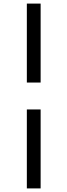

<svg xmlns="http://www.w3.org/2000/svg" viewBox="-20 -830 376 1070"><path d="M129.6 -370V-810H206.4V-370ZM129.6 220V-220H206.4V220Z"/></svg>

Font: M PLUS 1 Thin
Style: Regular
Weight: 100
Designer: Coji Morishita
Foundry: UNDERFOREST DESIGN
Version: Version 1.001